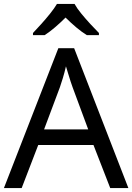

<svg xmlns="http://www.w3.org/2000/svg" viewBox="-20 -964 679 984"><path d="M545 0 459 -221H176L91 0H0L279 -717H360L638 0ZM352 -517Q349 -525 342 -546Q335 -567 328.5 -589.5Q322 -612 318 -624Q311 -593 302 -563.5Q293 -534 287 -517L206 -301H432ZM362 -944Q374 -922 396.5 -894.5Q419 -867 443.5 -840.5Q468 -814 487 -795V-784H425Q399 -800 371 -823.5Q343 -847 316 -874Q289 -847 262 -824Q235 -801 209 -784H149V-795Q168 -815 191.5 -841Q215 -867 237 -894.5Q259 -922 272 -944Z"/></svg>

Font: Noto Sans Palmyrene
Style: Regular
Weight: 400
Designer: Monotype Design Team
Foundry: Monotype Imaging Inc.
Version: Version 2.001; ttfautohint (v1.8.4.7-5d5b)